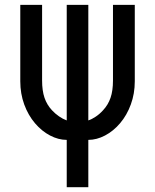

<svg xmlns="http://www.w3.org/2000/svg" viewBox="-20 -567 642 795"><path d="M345.7 208V12.2Q380.4 12.2 414.8 -5.9Q449.2 -23.9 477.1 -56.6Q505.4 -89.8 521.7 -134.5Q538.1 -179.2 538.1 -230.5V-546.9H447.8V-233.9Q447.8 -191.4 437.7 -162.1Q427.7 -132.8 406.7 -110.4Q393.1 -95.2 376.7 -84.2Q360.4 -73.2 345.7 -68.4V-546.9H256.3V-68.4Q240.2 -74.2 224.4 -85.2Q208.5 -96.2 195.3 -110.4Q174.3 -132.8 164.3 -162.1Q154.3 -191.4 154.3 -233.9V-546.9H64V-230.5Q64 -179.2 80.3 -134.5Q96.7 -89.8 125 -56.6Q152.8 -23.9 187.3 -5.9Q221.7 12.2 256.3 12.2V208Z"/></svg>

Font: Hack Dev
Style: Regular
Weight: 400
Designer: Christopher Simpkins
Foundry: Christopher Simpkins
Version: Version 2.0315